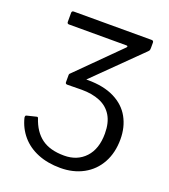

<svg xmlns="http://www.w3.org/2000/svg" viewBox="-130 -624 784 893"><g transform="rotate(20 261.5 -177.5)"><path d="M271 175Q208 175 159 155Q110 135 78.5 98Q47 61 35 12Q34 1 40 0L85 -11Q93 -14 95 -7Q115 54 156.5 84.5Q198 115 268 115Q333 115 372.5 72.5Q412 30 412 -46Q412 -100 391 -134.5Q370 -169 331.5 -185Q293 -201 241 -201L170 -200Q160 -200 160 -209V-245Q160 -253 170 -253H252Q331 -253 384 -226.5Q437 -200 463 -153Q489 -106 489 -46Q489 21 461.5 71Q434 121 384.5 148Q335 175 271 175ZM212 -221 161 -250 369 -457Q376 -466 365 -466H81Q72 -466 72 -476V-520Q72 -530 82 -530H467Q477 -530 477 -520V-493Q477 -487 476 -483.5Q475 -480 470 -475Z"/></g></svg>

Font: Libre Franklin
Style: Regular
Weight: 400
Designer: Pablo Impallari, Rodrigo Fuenzalida, Nhung Nguyen
Foundry: Impallari Type
Version: Version 3.000